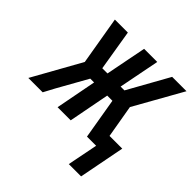

<svg xmlns="http://www.w3.org/2000/svg" viewBox="-233 -678 993 993"><g transform="rotate(45 263.5 -181.5)"><path d="M413 167 446 0H379L341 -224H303L260 0H164L207 -224H179L87 -60L55 0H-50L98 -265L53 -530H148L185 -306H223L267 -530H363L319 -306H347L472 -530H577L428 -265L459 -85H552L503 167Z"/></g></svg>

Font: Lode Dark
Style: Bold Italic
Weight: 700
Italic angle: -11°
Monospace: yes
Designer: Belleve Invis
Foundry: Belleve Invis
Version: Version 29.2.0; ttfautohint (v1.8.3)